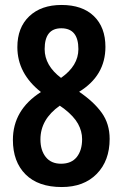

<svg xmlns="http://www.w3.org/2000/svg" viewBox="-20 -744 494 774"><path d="M228 -724Q146 -724 98 -678.5Q50 -633 50 -554Q50 -448 145 -373Q32 -301 32 -180Q32 -92 83 -41Q134 10 229 10Q318 10 370 -43Q422 -96 422 -184Q422 -245 390 -289.5Q358 -334 299 -374Q405 -439 405 -555Q405 -634 358.5 -679Q312 -724 228 -724ZM227 -630Q296 -630 296 -546Q296 -479 226 -430Q160 -480 160 -546Q160 -630 227 -630ZM143 -182Q143 -263 221 -318L238 -306Q278 -275 294.5 -245Q311 -215 311 -183Q311 -138 289.5 -111Q268 -84 226 -84Q186 -84 164.5 -111Q143 -138 143 -182Z"/></svg>

Font: Noto Sans Arabic UI ExtraCondensed Semi
Style: Regular
Weight: 600
Width: 3
Designer: Nadine Chahine - Monotype Design Team
Foundry: Monotype Imaging Inc.
Version: Version 1.900